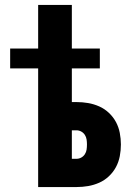

<svg xmlns="http://www.w3.org/2000/svg" viewBox="-20 -755 540 775"><path d="M134 0V-479H21V-559H134V-735H270V-559H383V-479H270V-343H289Q313 -343 336 -339Q359 -335 380.5 -325.5Q402 -316 419.5 -299.5Q437 -283 448 -262.5Q459 -242 463.5 -218.5Q468 -195 468 -172Q468 -148 463.5 -124.5Q459 -101 448 -80.5Q437 -60 419.5 -43.5Q402 -27 380.5 -17.5Q359 -8 336 -4Q313 0 289 0ZM289 -114Q299 -114 308 -119Q317 -124 322.5 -132.5Q328 -141 329.5 -151Q331 -161 331 -172Q331 -182 329.5 -192Q328 -202 322.5 -210.5Q317 -219 308 -224Q299 -229 289 -229H270V-114Z"/></svg>

Font: Iosevka Heavy
Style: Regular
Weight: 900
Monospace: yes
Designer: Belleve Invis
Foundry: Belleve Invis
Version: Version 32.5.0; ttfautohint (v1.8.4)